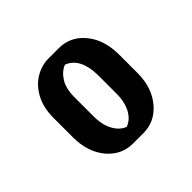

<svg xmlns="http://www.w3.org/2000/svg" viewBox="-86 -804 433 433"><g transform="rotate(-45 130.5 -587.5)"><path d="M147 -452.6H113.8Q78.1 -452.6 53.7 -480.5Q27.8 -510.7 27.8 -558.1V-619.6Q27.8 -653.3 40.5 -676.5Q53.2 -699.7 73 -711.4Q92.8 -723.1 114.3 -723.1H147.5Q183.1 -723.1 207 -695.8Q232.4 -667 233.4 -619.6V-558.1Q233.4 -510.7 207 -480.5Q182.6 -452.6 147 -452.6ZM130.4 -489.3Q141.1 -493.2 149.4 -502.4Q167 -522.9 167 -558.1V-619.6Q165.5 -673.8 130.9 -687Q115.7 -681.2 105 -664.6Q94.2 -647.9 94.2 -619.6V-558.1Q94.2 -522.9 111.8 -502.4Q119.6 -493.2 130.4 -489.3Z"/></g></svg>

Font: Greenwashing Machine
Style: Regular
Weight: 400
Designer: Tup Wanders
Foundry: Free font, DO NOT SELL
Version: Version 1.00;August 10, 2023;FontCreator 11.5.0.2430 64-bit